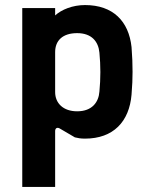

<svg xmlns="http://www.w3.org/2000/svg" viewBox="-20 -539 593 759"><path d="M68 200H198V-21C198 -32 206 -38 218 -30L276 4C289 7 298 9 316 9C428 9 491 -58 500 -165C503 -201 504 -228 504 -255C504 -286 503 -315 500 -353C489 -455 427 -519 316 -519C267 -519 223 -501 198 -478V-507H68ZM285 -99C230 -99 198 -131 198 -175V-333C198 -379 228 -408 285 -408C343 -408 369 -374 373 -331C378 -279 378 -229 373 -177C370 -135 344 -99 285 -99Z"/></svg>

Font: Finlandica SemiBold
Style: Regular
Weight: 600
Designer: Niklas Ekholm, Juho Hiilivirta, Jaakko Suomalainen
Foundry: Helsinki Type Studio
Version: Version 2.000;Glyphs 3.2 (3202)